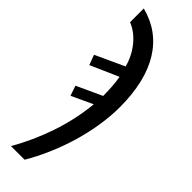

<svg xmlns="http://www.w3.org/2000/svg" viewBox="-334 -767 1009 1009"><g transform="rotate(45 171.0 -262.5)"><path d="M41 240H142C235 83 301 -125 301 -310C301 -562 203 -719 23 -765V-663C94 -635 150 -563 171 -482L10 -408L31 -352L187 -421C194 -385 197 -333 197 -289L56 -224L75 -168L193 -223C178 -59 120 101 41 240Z"/></g></svg>

Font: Noto Sans UI Condensed Medium
Style: Italic
Weight: 500
Width: 3
Italic angle: -12°
Designer: Monotype Design Team
Foundry: Monotype Imaging Inc.
Version: Version 1.901